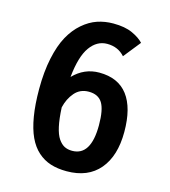

<svg xmlns="http://www.w3.org/2000/svg" viewBox="-108 -792 785 889"><g transform="rotate(15 285.0 -347.5)"><path d="M322 -469.5Q413 -469.5 458.8 -409.2Q504.5 -349 504.5 -233.5Q504.5 -118.5 449.8 -53.8Q395 11 293 11Q249.5 11 215.8 0.2Q182 -10.5 154.5 -35Q127 -59.5 109 -98.2Q91 -137 81.5 -193.5Q72 -250 72 -324.5Q72 -407 86 -472.8Q100 -538.5 123.8 -581.5Q147.5 -624.5 180.5 -653Q213.5 -681.5 249.5 -693.8Q285.5 -706 326 -706Q382 -706 418 -689.5Q454 -673 472.5 -652.5L407.5 -571Q375.5 -607.5 323 -607.5Q274 -607.5 241 -561.5Q208 -515.5 198 -415.5Q250.5 -469.5 322 -469.5ZM298 -371.5Q256.5 -371.5 230.8 -341.8Q205 -312 195 -269Q197.5 -215 205.5 -178.5Q213.5 -142 227 -122.5Q240.5 -103 256.2 -95Q272 -87 293 -87Q383 -87 383 -233.5Q383 -308 363.2 -339.8Q343.5 -371.5 298 -371.5Z"/></g></svg>

Font: League Mono Narrow SemiBold
Style: Regular
Weight: 600
Width: 3
Designer: Tyler Finck
Foundry: The League of Moveable Type / Tyler Finck
Version: Version 2.210